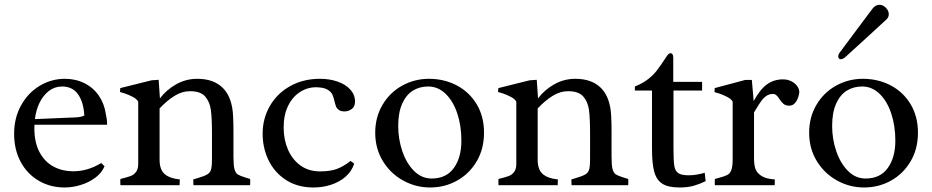

<svg xmlns="http://www.w3.org/2000/svg" viewBox="-20 -787 3961 816"><path d="M126 -242.7Q126 -181.2 148.2 -139.9Q170.4 -98.6 207.8 -78.9Q245.1 -59.1 291.5 -59.1Q353 -59.1 410.2 -94.2L424.3 -80.6Q412.6 -52.2 385 -31.7Q357.4 -11.2 322.5 -0.7Q287.6 9.8 254.9 9.8Q193.4 9.8 144.3 -19Q95.2 -47.9 67.6 -99.6Q40 -151.4 40 -218.3Q40 -286.1 69.8 -339.6Q99.6 -393.1 149.2 -422.6Q198.7 -452.1 255.4 -452.1Q301.8 -452.1 339.1 -433.3Q376.5 -414.6 399.9 -380.6Q423.3 -346.7 429.7 -302.7Q435.1 -280.3 435.1 -261.2V-256.8H126.5Q126 -252 126 -242.7ZM338.4 -295.9Q335 -354 311.3 -386.7Q287.6 -419.4 244.1 -419.4Q212.4 -419.4 187.7 -400.4Q163.1 -381.3 147.9 -349.9Q132.8 -318.4 128.4 -280.8L302.2 -288.1Q323.7 -289.1 338.4 -295.9Z M744.1 -24.4Q744.1 -17.1 743.7 -9.8Q743.2 -2.4 743.2 0H491.7L491.2 -15.6Q491.2 -23.4 491.7 -26.4Q520 -33.2 534.4 -38.6Q548.8 -43.9 558.1 -56.2Q567.4 -68.4 567.4 -90.3V-355Q561.5 -366.2 544.4 -375.2Q527.3 -384.3 508.5 -390.4Q489.7 -396.5 489.7 -396L491.2 -412.6L624.5 -445.8L654.3 -447.8L659.7 -368.7Q686.5 -404.8 728.3 -428.5Q770 -452.1 818.4 -452.1Q889.2 -452.1 928.2 -412.1Q967.3 -372.1 970.7 -292.5Q972.2 -261.2 972.2 -228.5V-119.6Q972.2 -84 976.6 -67.9Q981 -51.8 990.5 -45.7Q1000 -39.6 1022.5 -32.7L1043 -26.4Q1043.5 -23.4 1043.5 -15.6L1043 0H802.2Q802.2 -2.9 801.8 -10Q801.3 -17.1 801.3 -24.4Q804.7 -25.9 820.8 -30.3Q846.7 -37.6 861.1 -45.9Q875.5 -54.2 878.4 -72.8Q880.9 -86.9 880.9 -110.4V-219.2Q880.9 -284.2 876.2 -319.3Q871.6 -354.5 851.8 -377Q832 -399.4 788.1 -399.4Q753.4 -399.4 721.4 -379.4Q689.5 -359.4 658.2 -326.2V-108.4Q658.2 -66.4 679.4 -47.6Q700.7 -28.8 744.1 -24.4Z M1312.5 9.8Q1245.1 9.8 1196 -21.7Q1147 -53.2 1121.6 -105.5Q1096.2 -157.7 1096.2 -218.8Q1096.2 -283.2 1127 -336.7Q1157.7 -390.1 1213.4 -421.1Q1269 -452.1 1339.8 -452.1Q1380.9 -452.1 1415 -440.2Q1449.2 -428.2 1469 -406.2Q1488.8 -384.3 1488.8 -355.5Q1488.8 -333.5 1474.6 -323.5Q1460.4 -313.5 1444.3 -313.5Q1429.2 -313.5 1420.9 -319.1Q1412.6 -324.7 1408.9 -332.8Q1405.3 -340.8 1401.9 -355.5Q1397.9 -374 1392.3 -385.7Q1386.7 -397.5 1371.6 -406.2Q1356.4 -415 1328.1 -416Q1290.5 -417.5 1257.8 -397.7Q1225.1 -377.9 1205.3 -338.9Q1185.5 -299.8 1185.5 -245.1Q1185.5 -194.3 1203.6 -151.9Q1221.7 -109.4 1256.6 -84Q1291.5 -58.6 1340.3 -58.6Q1382.8 -58.6 1411.1 -68.8Q1439.5 -79.1 1469.7 -103L1485.4 -91.8Q1475.1 -59.1 1448.7 -36.1Q1422.4 -13.2 1386.7 -1.7Q1351.1 9.8 1312.5 9.8Z M2037.1 -223.1Q2037.1 -154.3 2005.9 -101.3Q1974.6 -48.3 1922.4 -19.3Q1870.1 9.8 1808.1 9.8Q1746.6 9.8 1692.9 -20Q1639.2 -49.8 1606.9 -102.8Q1574.7 -155.8 1574.7 -222.7Q1574.7 -289.6 1606 -342Q1637.2 -394.5 1689.7 -423.3Q1742.2 -452.1 1802.7 -452.1Q1867.7 -452.1 1921.1 -424.1Q1974.6 -396 2005.9 -344Q2037.1 -292 2037.1 -223.1ZM1940.9 -189.5Q1940.9 -252 1923.6 -304.4Q1906.2 -356.9 1874 -388.2Q1841.8 -419.4 1799.8 -419.4Q1762.7 -419.4 1734.1 -401.4Q1705.6 -383.3 1689 -345.7Q1672.4 -308.1 1672.4 -251.5Q1672.4 -195.8 1689.9 -144.3Q1707.5 -92.8 1739.7 -60.5Q1772 -28.3 1814.5 -28.3Q1876.5 -28.3 1908.7 -72.8Q1940.9 -117.2 1940.9 -189.5Z M2351.1 -24.4Q2351.1 -17.1 2350.6 -9.8Q2350.1 -2.4 2350.1 0H2098.6L2098.1 -15.6Q2098.1 -23.4 2098.6 -26.4Q2127 -33.2 2141.4 -38.6Q2155.8 -43.9 2165 -56.2Q2174.3 -68.4 2174.3 -90.3V-355Q2168.5 -366.2 2151.4 -375.2Q2134.3 -384.3 2115.5 -390.4Q2096.7 -396.5 2096.7 -396L2098.1 -412.6L2231.4 -445.8L2261.2 -447.8L2266.6 -368.7Q2293.5 -404.8 2335.2 -428.5Q2377 -452.1 2425.3 -452.1Q2496.1 -452.1 2535.2 -412.1Q2574.2 -372.1 2577.6 -292.5Q2579.1 -261.2 2579.1 -228.5V-119.6Q2579.1 -84 2583.5 -67.9Q2587.9 -51.8 2597.4 -45.7Q2606.9 -39.6 2629.4 -32.7L2649.9 -26.4Q2650.4 -23.4 2650.4 -15.6L2649.9 0H2409.2Q2409.2 -2.9 2408.7 -10Q2408.2 -17.1 2408.2 -24.4Q2411.6 -25.9 2427.7 -30.3Q2453.6 -37.6 2468 -45.9Q2482.4 -54.2 2485.4 -72.8Q2487.8 -86.9 2487.8 -110.4V-219.2Q2487.8 -284.2 2483.2 -319.3Q2478.5 -354.5 2458.7 -377Q2439 -399.4 2395 -399.4Q2360.4 -399.4 2328.4 -379.4Q2296.4 -359.4 2265.1 -326.2V-108.4Q2265.1 -66.4 2286.4 -47.6Q2307.6 -28.8 2351.1 -24.4Z M2842.3 -153.3Q2842.3 -103.5 2845.7 -82.3Q2849.1 -61 2862.3 -51.5Q2875.5 -42 2906.7 -42Q2925.3 -42 2943.8 -45.4Q2962.4 -48.8 2975.1 -52.7L2979 -17.1Q2954.1 -4.9 2928.7 2.4Q2903.3 9.8 2867.7 9.8Q2820.3 9.8 2795.4 -5.9Q2770.5 -21.5 2760.7 -56.4Q2751 -91.3 2751 -154.8V-402.3H2678.2V-419.4Q2711.4 -432.6 2734.1 -450.4Q2756.8 -468.3 2771.5 -487.3Q2786.1 -506.3 2806.6 -537.6Q2815.4 -551.8 2820.3 -556.4Q2825.2 -561 2830.1 -561Q2835 -561 2838.1 -556.4Q2841.3 -551.8 2841.3 -542V-439H2963.9V-402.3H2842.3Z M3272.9 -24.4 3272.5 0H3018.1Q3018.1 -3.9 3017.8 -12.7Q3017.6 -21.5 3018.1 -26.4L3034.2 -30.8Q3060.1 -37.6 3071.3 -43.5Q3082.5 -49.3 3088.1 -64.2Q3093.8 -79.1 3093.8 -109.9V-355.5Q3087.4 -366.2 3070.3 -375.2Q3053.2 -384.3 3034.9 -390.1Q3016.6 -396 3016.6 -395.5L3017.6 -412.6L3147.5 -447.3H3175.3L3183.1 -357.4Q3210.4 -407.7 3240 -428.7Q3269.5 -449.7 3307.6 -449.7Q3327.1 -449.7 3343 -441.7Q3358.9 -433.6 3367.9 -421.1Q3377 -408.7 3377 -396Q3377 -387.7 3372.3 -373.5Q3367.7 -359.4 3358.2 -348.6Q3348.6 -337.9 3335 -337.9Q3319.3 -337.9 3310.5 -345Q3301.8 -352.1 3292.5 -366.2Q3285.6 -377 3279.5 -382.3Q3273.4 -387.7 3264.2 -387.7Q3248.5 -387.7 3236.1 -378.7Q3223.6 -369.6 3214.4 -356.4Q3205.1 -343.3 3191.9 -321.3L3184.6 -309.1V-112.8Q3184.6 -89.8 3189.7 -72Q3194.8 -54.2 3214.4 -40.5Q3233.9 -26.9 3272.9 -24.4Z M3881.3 -223.1Q3881.3 -154.3 3850.1 -101.3Q3818.8 -48.3 3766.6 -19.3Q3714.4 9.8 3652.3 9.8Q3590.8 9.8 3537.1 -20Q3483.4 -49.8 3451.2 -102.8Q3418.9 -155.8 3418.9 -222.7Q3418.9 -289.6 3450.2 -342Q3481.4 -394.5 3533.9 -423.3Q3586.4 -452.1 3647 -452.1Q3711.9 -452.1 3765.4 -424.1Q3818.8 -396 3850.1 -344Q3881.3 -292 3881.3 -223.1ZM3785.2 -189.5Q3785.2 -252 3767.8 -304.4Q3750.5 -356.9 3718.3 -388.2Q3686 -419.4 3644 -419.4Q3606.9 -419.4 3578.4 -401.4Q3549.8 -383.3 3533.2 -345.7Q3516.6 -308.1 3516.6 -251.5Q3516.6 -195.8 3534.2 -144.3Q3551.8 -92.8 3584 -60.5Q3616.2 -28.3 3658.7 -28.3Q3720.7 -28.3 3752.9 -72.8Q3785.2 -117.2 3785.2 -189.5ZM3553.7 -535.2Q3548.3 -535.2 3545.4 -538.6Q3542.5 -542 3542.5 -547.9Q3542.5 -554.7 3547.9 -562.5Q3576.7 -600.1 3654.3 -705.1L3688 -750Q3700.7 -766.6 3717.8 -766.6Q3732.9 -766.6 3745.1 -753.9Q3757.3 -741.2 3757.3 -726.6Q3757.3 -712.9 3747.1 -704.1Q3716.8 -676.8 3678.2 -640.6Q3591.8 -561.5 3573.2 -544.9Q3562 -535.2 3553.7 -535.2Z"/></svg>

Font: Radley
Style: Regular
Weight: 400
Designer: Vernon Adams
Foundry: Vernon Adams
Version: Version 1.003; ttfautohint (v1.6)